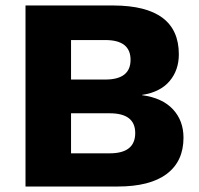

<svg xmlns="http://www.w3.org/2000/svg" viewBox="-20 -680 724 700"><path d="M73 0V-660H394Q632 -659 632 -482Q632 -424 598 -384Q564 -344 498 -334V-333Q572 -323 610.5 -281.5Q649 -240 649 -178Q649 -92 588 -46Q527 0 409 0ZM239 -390H364Q456 -390 456 -462Q456 -534 364 -534H239ZM239 -121H380Q473 -121 473 -195Q473 -267 380 -267H239Z"/></svg>

Font: Elaine Sans
Style: Bold
Weight: 700
Designer: Wei Huang
Foundry: Wei Huang
Version: Version 2.001;December 24, 2019;FontCreator 12.0.0.2547 64-b